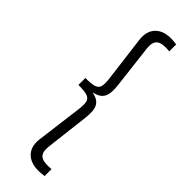

<svg xmlns="http://www.w3.org/2000/svg" viewBox="-305 -816 943 943"><g transform="rotate(45 166.5 -344.5)"><path d="M266 112Q189 124 151.2 93.2Q113.5 62.5 121 2L152 -239Q156.5 -273.5 152 -291.5Q147.5 -309.5 127.8 -315.8Q108 -322 67 -322V-370Q108 -370 127.8 -376.2Q147.5 -382.5 152 -400.2Q156.5 -418 152 -452L122 -690Q114.5 -751.5 152.5 -782.8Q190.5 -814 266 -802V-754Q212 -759.5 192.8 -743.2Q173.5 -727 178 -687L205 -460Q212 -406 197.8 -379.8Q183.5 -353.5 143 -346V-345Q184.5 -337 198.2 -311Q212 -285 205 -231L178 -3Q173.5 37.5 192.5 53.2Q211.5 69 266 64Z"/></g></svg>

Font: Geologica Roman Thin
Style: Regular
Weight: 250
Designer: Sindre Bremnes, Frode Helland
Foundry: Monokrom Skriftforlag AS
Version: Version 1.010;gftools[0.9.28]